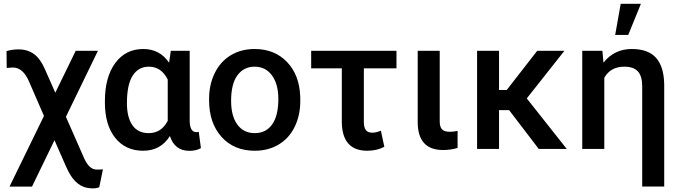

<svg xmlns="http://www.w3.org/2000/svg" viewBox="-20 -802 3661 1034"><path d="M79.1 -536.1Q128.9 -536.1 163.3 -510.7Q197.8 -485.4 222.2 -428.7L277.8 -302.7L387.7 -528.3H507.3L335 -172.9L431.6 46.9Q457.5 106.9 494.6 110.8L514.6 111.3L534.2 109.9L514.6 206.5Q494.1 214.4 467.8 211.9Q392.6 208.5 348.1 120.6L335 93.3L273.4 -46.9L152.3 203.1H31.2L216.8 -177.7L135.7 -364.3Q103.5 -438.5 48.8 -438.5L16.1 -436L15.1 -526.9Q47.4 -536.1 79.1 -536.1Z M1001.5 -528.3V-150.4Q1002.9 -90.3 1037.1 -90.3Q1045.4 -90.3 1050.3 -92.3L1062 -4.4Q1037.1 10.3 1000 10.3Q920.9 10.3 895 -69.3Q845.2 9.8 751 9.8Q655.8 9.8 600.3 -59.8Q544.9 -129.4 544.9 -250.5V-256.8Q544.9 -386.7 600.6 -462.4Q656.2 -538.1 752 -538.1Q840.3 -538.1 890.6 -464.4L899.9 -528.3ZM663.6 -246.6Q663.6 -169.4 693.4 -127.2Q723.1 -85 780.8 -85Q849.1 -85 883.3 -151.4V-373.5Q849.1 -442.9 781.7 -442.9Q725.6 -442.9 694.6 -394.8Q663.6 -346.7 663.6 -246.6Z M1106 0ZM1106 -269Q1106 -346.7 1136.7 -408.9Q1167.5 -471.2 1223.1 -504.6Q1278.8 -538.1 1351.1 -538.1Q1458 -538.1 1524.7 -469.2Q1591.3 -400.4 1596.7 -286.6L1597.2 -258.8Q1597.2 -180.7 1567.1 -119.1Q1537.1 -57.6 1481.2 -23.9Q1425.3 9.8 1352.1 9.8Q1240.2 9.8 1173.1 -64.7Q1106 -139.2 1106 -263.2ZM1224.6 -258.8Q1224.6 -177.2 1258.3 -131.1Q1292 -85 1352.1 -85Q1412.1 -85 1445.6 -131.8Q1479 -178.7 1479 -269Q1479 -349.1 1444.6 -396Q1410.2 -442.9 1351.1 -442.9Q1293 -442.9 1258.8 -396.7Q1224.6 -350.6 1224.6 -258.8Z M2115.2 -434.1H1939.5V-145Q1939.5 -116.2 1950 -101.8Q1960.4 -87.4 1985.4 -87.4Q2004.4 -87.4 2031.2 -98.1L2049.8 -11.7Q2010.7 9.8 1958 9.8Q1823.2 9.8 1820.8 -143.1V-434.1H1655.8V-528.3H2115.2Z M2348.1 -528.3V-148.4Q2348.1 -118.7 2360.4 -105.5Q2372.6 -92.3 2402.8 -92.3Q2423.3 -92.3 2444.3 -97.2V-5.4Q2408.2 5.9 2366.2 5.9Q2229.5 5.9 2229.5 -145V-528.3Z M2549.3 0ZM2721.7 -209H2667.5V0H2549.3V-528.3H2667.5V-317.4H2709L2873 -528.3H3019.5L2816.9 -272L3032.2 0H2881.3Z M3115.7 0ZM3224.1 -528.3 3230 -464.4Q3288.1 -538.1 3382.3 -538.1Q3471.2 -538.1 3513.4 -490.2Q3555.7 -442.4 3557.1 -346.2V202.6H3438.5V-337.9Q3438.5 -391.6 3415.5 -417.2Q3392.6 -442.9 3341.8 -442.9Q3268.6 -442.9 3234.4 -383.3V0H3115.7V-528.3ZM3322.8 -781.7H3431.6L3363.3 -613.8H3293Z"/></svg>

Font: Roboto Medium
Style: Regular
Weight: 500
Designer: Google
Version: Version 2.134; 2016; ttfautohint (v1.6)